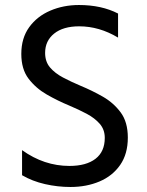

<svg xmlns="http://www.w3.org/2000/svg" viewBox="-20 -734 586 766"><path d="M261 12Q210 12 159.5 0.5Q109 -11 68 -35V-135Q156 -72 257 -72Q324 -72 361 -100.5Q398 -129 398 -184Q398 -217 378 -240Q358 -263 326 -280Q294 -297 256 -313Q210 -332 166.5 -357Q123 -382 94 -420Q65 -458 65 -519Q65 -582 96.5 -625.5Q128 -669 180.5 -691.5Q233 -714 295 -714Q385 -714 451 -680V-584Q376 -629 296 -629Q232 -629 196 -600Q160 -571 160 -523Q160 -488 179.5 -465Q199 -442 231 -425Q263 -408 301 -392Q347 -373 390 -348.5Q433 -324 461.5 -285.5Q490 -247 490 -185Q490 -120 459.5 -76Q429 -32 377 -10Q325 12 261 12Z"/></svg>

Font: LXGW 975 Gothic SC
Style: Regular
Weight: 400
Version: Version 2.01;February 25, 2021